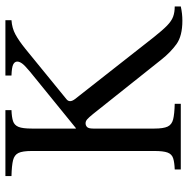

<svg xmlns="http://www.w3.org/2000/svg" viewBox="-12 -694 711 728"><g transform="rotate(-90 344.0 -329.5)"><path d="M630 6Q572 6 541 -16.5Q510 -39 483 -73L276 -333Q263 -349 256 -355Q249 -361 241 -361Q233 -361 227 -355.5Q221 -350 221 -332V-100Q221 -66 228.5 -50Q236 -34 256 -29Q276 -24 315 -23V0H66V-23Q93 -24 108.5 -29Q124 -34 130 -50Q136 -66 136 -100V-565Q136 -600 128.5 -615.5Q121 -631 101 -636Q81 -641 41 -642V-665H291V-642Q264 -641 249 -636Q234 -631 227.5 -615.5Q221 -600 221 -565V-398H223L437 -572Q461 -592 468 -602Q475 -612 475 -620Q475 -630 464 -635.5Q453 -641 422 -642V-665H632V-642Q602 -640 578 -627Q554 -614 523 -589L333 -434Q317 -422 333 -401L567 -103Q594 -69 611.5 -52Q629 -35 645.5 -29Q662 -23 684 -23V0Q657 6 630 6Z"/></g></svg>

Font: Bona Nova SC
Style: Regular
Weight: 400
Designer: Mateusz Machalski
Foundry: Capitalics
Version: Version 4.001; ttfautohint (v1.8.4.7-5d5b)